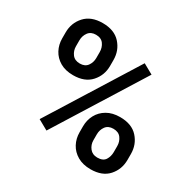

<svg xmlns="http://www.w3.org/2000/svg" viewBox="-161 -884 1059 1057"><g transform="rotate(30 369.0 -355.5)"><path d="M47.9 -536.6V-574.2Q47.9 -634.8 87.2 -678Q126.5 -721.2 199.7 -721.2Q273.9 -721.2 313 -678Q352.1 -634.8 352.1 -574.2V-536.6Q352.1 -477.1 313.2 -433.8Q274.4 -390.6 200.7 -390.6Q151.4 -390.6 117.2 -410.6Q83 -430.7 65.4 -463.9Q47.9 -497.1 47.9 -536.6ZM135.3 -574.2V-536.6Q135.3 -508.8 151.6 -486.8Q168 -464.8 200.7 -464.8Q233.4 -464.8 249 -486.8Q264.6 -508.8 264.6 -536.6V-574.2Q264.6 -603 248.8 -625Q232.9 -647 199.7 -647Q167.5 -647 151.4 -625Q135.3 -603 135.3 -574.2ZM573.7 -609.4 226.6 -53.7 162.6 -89.4 509.8 -645ZM389.2 -136.7V-174.3Q389.2 -214.4 407 -247.6Q424.8 -280.8 459 -300.8Q493.2 -320.8 541.5 -320.8Q616.2 -320.8 655 -277.6Q693.8 -234.4 693.8 -174.3V-136.7Q693.8 -76.7 655.3 -33.4Q616.7 9.8 542.5 9.8Q493.7 9.8 459.2 -10.3Q424.8 -30.3 407 -63.5Q389.2 -96.7 389.2 -136.7ZM477.1 -174.3V-136.7Q477.1 -108.4 494.4 -86.4Q511.7 -64.5 542.5 -64.5Q579.1 -64.5 593 -86.4Q606.9 -108.4 606.9 -136.7V-174.3Q606.9 -202.6 590.8 -224.6Q574.7 -246.6 541.5 -246.6Q508.8 -246.6 492.9 -224.6Q477.1 -202.6 477.1 -174.3Z"/></g></svg>

Font: Vazirmatn RD FD SemiBold
Style: Regular
Weight: 600
Designer: Saber Rastikerdar
Foundry: Saber Rastikerdar
Version: Version 33.003